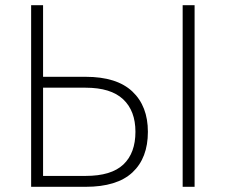

<svg xmlns="http://www.w3.org/2000/svg" viewBox="-20 -720 870 740"><path d="M100 -700H146V-424H310Q430 -424 490 -367.5Q550 -311 550 -212Q550 -111 490.5 -55.5Q431 0 310 0H100ZM146 -382V-42H310Q409 -42 455.5 -86Q502 -130 502 -212Q502 -293 454.5 -337.5Q407 -382 310 -382ZM684 -700H730V0H684Z"/></svg>

Font: PT Root UI Web Light
Style: Regular
Weight: 300
Designer: Vitaly Kuzmin
Foundry: ParaType Ltd.
Version: Version 1.000W